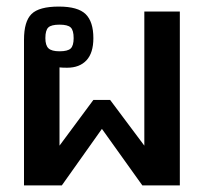

<svg xmlns="http://www.w3.org/2000/svg" viewBox="-20 -564 620 584"><path d="M53 -443Q53 -499 76 -521.5Q99 -544 159 -544Q217 -544 240.5 -521Q264 -498 264 -448Q264 -403 243 -380.5Q222 -358 184 -358Q170 -358 161 -359V-121L264 -260H315L419 -121V-529H527V0H413L290 -172L168 0H53ZM204 -448Q204 -472 195 -480.5Q186 -489 161 -489Q136 -489 127 -480.5Q118 -472 118 -448Q118 -426 127.5 -417Q137 -408 161 -408Q186 -408 195 -416.5Q204 -425 204 -448Z"/></svg>

Font: Pridi
Style: Regular
Weight: 400
Designer: Katatrad Team
Foundry: CadsonDemak
Version: Version 1.001